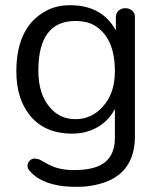

<svg xmlns="http://www.w3.org/2000/svg" viewBox="-20 -515 607 740"><path d="M270.9 -434.2Q127.8 -434.2 127.8 -243Q127.8 -151.9 172.2 -101.3Q210.1 -55.7 270.9 -55.7Q332.9 -55.7 375.9 -103.8Q422.8 -154.4 422.8 -240.5Q422.8 -370.9 343 -417.7Q313.9 -434.2 270.9 -434.2ZM250.6 -494.9Q373.4 -494.9 426.6 -397.5V-450.6Q427.8 -467.1 438.6 -475.3Q449.4 -483.5 463.3 -483.5Q477.2 -483.5 488.6 -474.7Q500 -465.8 500 -448.1V10.1Q500 157 364.6 193.7Q322.8 205.1 279.7 205.1Q236.7 205.1 210.1 200.6Q183.5 196.2 162 188.6Q119 172.2 96.2 145.6Q86.1 135.4 86.1 124.1Q86.1 112.7 94.3 104.4Q102.5 96.2 112.7 96.2Q122.8 96.2 132.9 100Q146.8 107.6 160.1 115.2Q173.4 122.8 189.9 129.1Q222.8 140.5 262.7 140.5Q302.5 140.5 331 134.2Q359.5 127.8 379.7 113.9Q422.8 83.5 422.8 16.5V-94.9Q386.1 -25.3 306.3 -5.1Q282.3 0 258.2 0Q150.6 0 93.7 -72.2Q43 -136.7 43 -239.2Q43 -412.7 158.2 -473.4Q197.5 -494.9 250.6 -494.9Z"/></svg>

Font: Mandali
Style: Regular
Weight: 400
Designer: Purushoth Kumar Guthula
Foundry: Silikandhra, Hyderabad
Version: Version 1.0.5; ttfautohint (v1.2.25-373a) -l 7 -r 28 -G 50 -